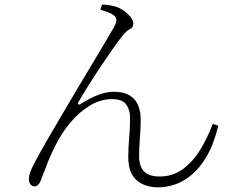

<svg xmlns="http://www.w3.org/2000/svg" viewBox="-20 -782 1040 831"><path d="M472.2 -715.8Q462.4 -723.6 445.1 -730Q427.7 -736.3 414.1 -740.2L421.9 -762.2Q436 -762.2 454.6 -759.3Q473.1 -756.3 484.9 -752Q509.8 -743.2 533.4 -721.2Q557.1 -699.2 557.1 -678.2Q557.1 -663.6 541 -655.3Q524.9 -647 506.8 -623Q492.7 -605.5 468 -570.3Q443.4 -535.2 415 -492.7Q386.7 -450.2 361.3 -409.7Q335.9 -369.1 319.8 -340.8Q315.4 -334.5 318.8 -331.1Q322.3 -327.6 329.1 -332Q368.7 -357.4 404.3 -371.1Q439.9 -384.8 472.2 -384.8Q588.9 -384.8 588.9 -262.2Q588.9 -227.5 585.4 -183.3Q582 -139.2 582 -106.9Q582 -64.9 602.1 -41.5Q622.1 -18.1 670.9 -18.1Q727.5 -18.1 771 -49.8Q814.5 -81.5 846.4 -133.5Q878.4 -185.5 900.9 -246.1L924.8 -237.8Q905.3 -157.7 874.8 -105.7Q844.2 -53.7 808.1 -24.2Q772 5.4 735.1 17.1Q698.2 28.8 666 28.8Q606.9 28.8 571 -2.2Q535.2 -33.2 535.2 -103Q535.2 -140.6 539.1 -185.5Q543 -230.5 543 -272.9Q543 -306.2 526.4 -329.6Q509.8 -353 464.8 -353Q415 -353 369.1 -325.2Q323.2 -297.4 285.2 -252.2Q247.1 -207 221.2 -154.8Q196.3 -105.5 180.9 -64Q165.5 -22.5 155.8 1Q145.5 24.9 128.9 24.9Q121.6 24.9 113.3 17.3Q105 9.8 105 -8.8Q105 -30.8 127.9 -74.5Q150.9 -118.2 189 -184.1Q217.8 -233.9 251.5 -291Q285.2 -348.1 319.3 -405.5Q353.5 -462.9 384.5 -514.4Q415.5 -565.9 439 -605.7Q462.4 -645.5 474.1 -666Q485.4 -686 483.6 -697.8Q481.9 -709.5 472.2 -715.8Z"/></svg>

Font: Source Han Serif CN ExtraLight
Style: Regular
Weight: 250
Designer: Ryoko NISHIZUKA  (kana & ideographs); Frank Grießhammer (Latin, Greek & Cyrillic); Wenlong ZHANG  (bopomofo); Sandoll Co
Foundry: Adobe Systems Incorporated
Version: Version 1.001;PS 1.001;hotconv 16.6.54;makeotf.lib2.5.65590